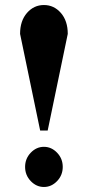

<svg xmlns="http://www.w3.org/2000/svg" viewBox="-20 -735 350 765"><path d="M60 -600Q60 -652 87.5 -683.5Q115 -715 155 -715Q195 -715 222.5 -683.5Q250 -652 250 -600L170 -215H140ZM80 -70Q80 -103 102.5 -126.5Q125 -150 155 -150Q185 -150 207.5 -126.5Q230 -103 230 -70Q230 -37 207.5 -13.5Q185 10 155 10Q125 10 102.5 -13.5Q80 -37 80 -70Z"/></svg>

Font: Yeseva One
Style: Regular
Weight: 400
Designer: Jovanny Lemonad
Foundry: Jovanny Lemonad
Version: Version 2.000